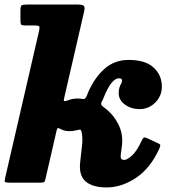

<svg xmlns="http://www.w3.org/2000/svg" viewBox="-25 -800 761 841"><path d="M672.5 -148Q678 -160.5 676.8 -165Q675.5 -169.5 665 -173.5L621 -194Q608.5 -199.5 605 -197.5Q601.5 -195.5 596.5 -185.5Q573.5 -136 552.2 -117.8Q531 -99.5 520 -99.5Q508.5 -99.5 505.5 -105.5Q502.5 -111.5 504 -122.5L509 -161Q515.5 -214 492.2 -258Q469 -302 430.5 -329.5Q420 -337 418.5 -342.2Q417 -347.5 420.5 -354.5Q423 -358.5 425.5 -363.2Q428 -368 429.5 -373.5Q448.5 -419.5 464.5 -438.2Q480.5 -457 496.5 -457Q501.5 -457 505.5 -455.2Q509.5 -453.5 509.5 -447.5Q509.5 -441 505.8 -434.2Q502 -427.5 498.5 -417.5Q495 -407.5 495 -391.5Q495 -362 522.2 -342Q549.5 -322 587 -322Q613 -322 635 -335Q657 -348 670.5 -370.2Q684 -392.5 684 -420.5Q684 -470.5 648 -504Q612 -537.5 538.5 -537.5Q477 -537.5 433.2 -499Q389.5 -460.5 361 -395.5Q357.5 -385 353 -376Q348.5 -368.5 346.2 -367Q344 -365.5 334.5 -367Q325.5 -368.5 316.5 -368.5Q305 -368.5 293 -366.5Q281 -364.5 269.5 -359.5Q254.5 -354.5 254.5 -359.5Q254.5 -364.5 257 -374.5L343 -747.5Q348 -768 342.5 -774Q337 -780 317 -780H91Q73.5 -780 69 -775.8Q64.5 -771.5 64.5 -753.5V-710Q64.5 -696.5 67.8 -692.5Q71 -688.5 85 -688.5H124.5Q144.5 -688.5 147 -683.8Q149.5 -679 146 -664L-1 -27Q-5 -10 -4.5 -5Q-4 0 18 0H150Q167.5 0 170 -4.2Q172.5 -8.5 175.5 -22L223 -228.5Q225.5 -237 227.8 -238.8Q230 -240.5 240 -235Q257 -225.5 278 -225.5Q286 -225.5 294.2 -226.5Q302.5 -227.5 310.5 -229.5Q321.5 -232.5 326 -232Q330.5 -231.5 332.5 -221.5Q335.5 -207.5 335.8 -191.2Q336 -175 334 -160L326.5 -93Q319 -33 349.2 -6Q379.5 21 442 21Q507 21 570 -20.5Q633 -62 672.5 -148Z"/></svg>

Font: Besley ExtraBold
Style: Italic
Weight: 800
Italic angle: -13°
Designer: Owen Earl
Foundry: indestructible type*
Version: Version 2.001